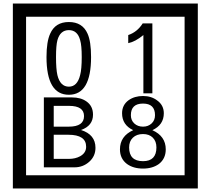

<svg xmlns="http://www.w3.org/2000/svg" viewBox="-20 -980 1195 1090"><path d="M1103 90H53V-960H1103ZM1028 15V-885H128V15ZM497 -656Q497 -442 371 -442Q244 -442 244 -656Q244 -744 265 -789Q294 -855 371 -855Q448 -855 477 -789Q497 -745 497 -656ZM444 -656Q444 -723 435 -752Q420 -809 371 -809Q322 -809 306 -752Q298 -723 298 -656Q298 -587 306 -553Q322 -488 371 -488Q419 -488 435 -554Q444 -587 444 -656ZM845 -450H794V-781Q748 -743 708 -735V-781Q759 -798 790 -847H845ZM522 -141Q522 -93 486.5 -61.5Q451 -30 403 -30H229V-427H388Q439 -427 471 -404Q508 -378 508 -329Q508 -266 440 -242Q522 -216 522 -141ZM457 -321Q457 -379 372 -379H285V-261H371Q457 -261 457 -321ZM469 -147Q469 -215 368 -215H285V-78H371Q408 -78 435 -93Q469 -112 469 -147ZM921 -132Q921 -79 882 -49Q846 -23 792 -23Q737 -23 701 -49Q661 -79 661 -132Q661 -207 736 -241Q673 -271 673 -337Q673 -384 710 -411Q744 -435 792 -435Q839 -435 872 -410Q910 -383 910 -337Q910 -271 845 -241Q921 -207 921 -132ZM860 -326Q860 -392 792 -392Q723 -392 723 -326Q723 -297 742.5 -279Q762 -261 792 -261Q821 -261 840.5 -279Q860 -297 860 -326ZM868 -143Q868 -178 847.5 -198.5Q827 -219 792 -219Q756 -219 734.5 -198.5Q713 -178 713 -143Q713 -65 792 -65Q868 -65 868 -143Z"/></svg>

Font: Unicode BMP Fallback SIL
Style: Regular
Weight: 400
Foundry: NRSI, SIL International
Version: Version 5.1 Based on Unicode 5.1